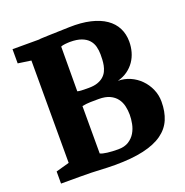

<svg xmlns="http://www.w3.org/2000/svg" viewBox="-136 -889 983 1019"><g transform="rotate(-20 355.5 -379.5)"><path d="M39.1 -68.4 114.7 -89.4V-667.5L41 -678.2V-758.3H193.4Q191.9 -759.3 206.8 -760Q221.7 -760.7 246.1 -761.5Q270.5 -762.2 301.5 -763.2Q332.5 -764.2 363.8 -765.1Q431.2 -767.1 482.4 -755.1Q533.7 -743.2 568.1 -719.5Q602.5 -695.8 619.9 -661.4Q637.2 -627 637.2 -584.5Q637.2 -554.7 629.4 -526.9Q621.6 -499 605.7 -475.8Q589.8 -452.6 565.9 -435.3Q542 -418 509.3 -409.2Q545.4 -409.2 577.9 -394.8Q610.4 -380.4 635 -355.5Q659.7 -330.6 674.3 -297.4Q689 -264.2 689 -226.6Q689 -169.9 670.7 -126.7Q652.3 -83.5 611.3 -54.2Q570.3 -24.9 504.2 -9.8Q438 5.4 342.3 5.4Q320.3 5.4 299.8 4.6Q279.3 3.9 257.1 2.7Q234.9 1.5 208.7 0.7Q182.6 0 149.4 0H39.1ZM287.6 -430.7Q295.4 -428.2 310.1 -427.5Q324.7 -426.8 351.1 -426.8Q380.9 -426.8 401.1 -433.8Q421.4 -440.9 434.8 -452.6Q448.2 -464.4 455.6 -479.7Q462.9 -495.1 466.1 -511.2Q469.2 -527.3 470 -543.2Q470.7 -559.1 470.7 -572.3Q470.7 -595.7 465.1 -617.2Q459.5 -638.7 444.8 -655Q430.2 -671.4 404.8 -680.9Q379.4 -690.4 340.3 -690.4Q335 -690.4 327.6 -689.9Q320.3 -689.5 313 -688.7Q305.7 -688 299.1 -686.5Q292.5 -685.1 288.6 -683.1ZM286.6 -80.1Q298.8 -73.7 325.9 -70.3Q353 -66.9 386.7 -66.9Q422.9 -66.9 446.3 -81.8Q469.7 -96.7 483.2 -119.4Q496.6 -142.1 501.7 -168.7Q506.8 -195.3 506.8 -218.8Q506.8 -244.1 501.2 -268.3Q495.6 -292.5 481.2 -311.5Q466.8 -330.6 442.4 -342Q418 -353.5 379.9 -353.5Q357.9 -353.5 334.2 -353Q310.5 -352.5 286.6 -347.7Z"/></g></svg>

Font: Merriweather
Style: Heavy
Weight: 900
Version: Version 1.003